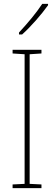

<svg xmlns="http://www.w3.org/2000/svg" viewBox="-20 -1037 278 991"><path d="M228 -1010V-1017H198C165 -967 123 -918 78 -869V-859H94C138 -898 194 -962 228 -1010ZM194 -66V-85L133 -88V-757L194 -761V-780H45V-761L107 -757V-88L45 -85V-66Z"/></svg>

Font: Noto Sans Malayalam UI Condensed Thin
Style: Regular
Weight: 100
Width: 3
Designer: Jelle Bosma - Monotype Design Team
Foundry: Monotype Imaging Inc.
Version: Version 2.104